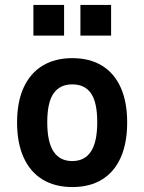

<svg xmlns="http://www.w3.org/2000/svg" viewBox="-20 -746 584 776"><path d="M273 10Q202 10 152 -20.5Q102 -51 75.5 -109.5Q49 -168 49 -251Q49 -334 75.5 -392Q102 -450 152 -480.5Q202 -511 272 -511Q343 -511 392.5 -480.5Q442 -450 468 -392Q494 -334 494 -251Q494 -168 468 -109.5Q442 -51 392.5 -20.5Q343 10 273 10ZM272 -95Q322 -95 347.5 -133.5Q373 -172 373 -252Q373 -332 348 -368.5Q323 -405 272 -405Q222 -405 196.5 -368.5Q171 -332 171 -252Q171 -172 196.5 -133.5Q222 -95 272 -95ZM305 -602V-726H429V-602ZM115 -602V-726H239V-602Z"/></svg>

Font: Nunito Sans 7pt Condensed
Style: Bold
Weight: 700
Width: 3
Designer: Vernon Adams
Foundry: Vernon Adams
Version: Version 3.101;gftools[0.9.27]